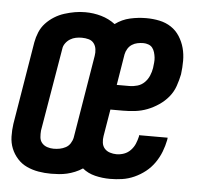

<svg xmlns="http://www.w3.org/2000/svg" viewBox="-44 -587 689 642"><g transform="rotate(5 300.0 -266.0)"><path d="M150 8Q128 8 107.5 4.5Q87 1 68.5 -7.5Q50 -16 36.5 -31Q23 -46 15.5 -64.5Q8 -83 7.5 -104.5Q7 -126 10 -147L56 -425Q59 -442 66 -459Q73 -476 85.5 -489.5Q98 -503 114 -513Q130 -523 147.5 -528.5Q165 -534 182 -537Q199 -540 217 -540Q245 -540 271 -532.5Q297 -525 318 -509Q341 -526 368 -532Q395 -538 422 -538Q445 -538 466.5 -533.5Q488 -529 505.5 -517.5Q523 -506 534.5 -488Q546 -470 551.5 -449.5Q557 -429 557 -406.5Q557 -384 554 -361Q550 -341 543 -321Q536 -301 522.5 -284.5Q509 -268 490.5 -255.5Q472 -243 452.5 -235.5Q433 -228 412.5 -225.5Q392 -223 372 -223H329L314 -133Q312 -122 313.5 -110.5Q315 -99 322 -91Q329 -83 340 -79.5Q351 -76 362 -76Q375 -76 387.5 -80.5Q400 -85 409.5 -95Q419 -105 424 -117Q429 -129 432 -142Q432 -143 432 -144Q432 -145 432 -146H528Q528 -144 527.5 -142Q527 -140 527 -138Q523 -118 515.5 -98.5Q508 -79 495.5 -61Q483 -43 466 -29.5Q449 -16 429 -7Q409 2 388.5 5Q368 8 348 8Q322 8 297.5 2Q273 -4 255 -19Q243 -11 229.5 -5.5Q216 0 203 3Q190 6 176.5 7Q163 8 150 8ZM385 -307Q399 -307 412.5 -311Q426 -315 436 -325Q446 -335 451.5 -348Q457 -361 459 -374Q460 -383 461 -392Q462 -401 461 -409.5Q460 -418 457.5 -426.5Q455 -435 450 -441.5Q445 -448 436.5 -451Q428 -454 420 -454Q410 -454 400 -452Q390 -450 381.5 -444.5Q373 -439 367.5 -430Q362 -421 360 -411L343 -307ZM151 -76Q162 -76 172 -78Q182 -80 191.5 -85Q201 -90 207 -99.5Q213 -109 215 -119L261 -397Q263 -408 261.5 -419.5Q260 -431 253.5 -439.5Q247 -448 236 -451Q225 -454 213 -454Q203 -454 193 -452Q183 -450 174 -444.5Q165 -439 158.5 -430Q152 -421 151 -411L104 -133Q103 -122 104 -110.5Q105 -99 112 -91Q119 -83 129.5 -79.5Q140 -76 151 -76Z"/></g></svg>

Font: Iosevka Slab Medium Extended
Style: Italic
Weight: 500
Width: 7
Italic angle: -9°
Monospace: yes
Designer: Belleve Invis
Foundry: Belleve Invis
Version: Version 11.1.0; ttfautohint (v1.8.3)